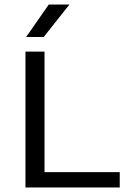

<svg xmlns="http://www.w3.org/2000/svg" viewBox="-20 -821 553 841"><path d="M91.5 0V-595H175V-67H504.5V0ZM94.5 -659 193.5 -801H284L171.5 -659Z"/></svg>

Font: Encode Sans SC SemiExpanded
Style: Regular
Weight: 400
Width: 6
Designer: Multiple Designers
Foundry: Impallari Type
Version: Version 3.002